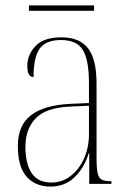

<svg xmlns="http://www.w3.org/2000/svg" viewBox="-20 -680 475 710"><path d="M167 10Q111 10 78.5 -26.5Q46 -63 46 -140Q46 -216 94 -253.5Q142 -291 240 -296L309 -299V-371Q309 -458 286.5 -495Q264 -532 205 -532Q150 -532 127 -500.5Q104 -469 104 -395Q81 -395 81 -436Q81 -478 111.5 -510Q142 -542 207 -542Q274 -542 305.5 -501.5Q337 -461 337 -372V-95Q337 -58 341 -40Q345 -22 356 -16Q367 -10 388 -10H392V0H310V-113H308Q292 -60 256 -25Q220 10 167 10ZM170 -5Q210 -5 241.5 -29.5Q273 -54 291 -94.5Q309 -135 309 -185V-289L240 -286Q150 -282 112 -242.5Q74 -203 74 -137Q74 -75 97 -40Q120 -5 170 -5ZM87 -640V-660H328V-640Z"/></svg>

Font: Noto Serif Display Condensed Thin
Style: Regular
Weight: 100
Width: 3
Designer: Monotype Design Team
Foundry: Monotype Imaging Inc.
Version: Version 2.009